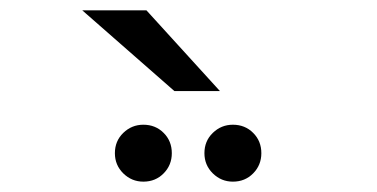

<svg xmlns="http://www.w3.org/2000/svg" viewBox="-20 -1144 729 371"><path d="M430 -793Q407.5 -793 391.2 -809Q375 -825 375 -848Q375 -871.5 391.2 -887.2Q407.5 -903 430 -903Q453.5 -903 469.2 -887.2Q485 -871.5 485 -848Q485 -825 469.2 -809Q453.5 -793 430 -793ZM257 -793Q234.5 -793 218.2 -809Q202 -825 202 -848Q202 -871.5 218.2 -887.2Q234.5 -903 257 -903Q280.5 -903 296.2 -887.2Q312 -871.5 312 -848Q312 -825 296.2 -809Q280.5 -793 257 -793ZM317 -968 139 -1124H263L405 -968Z"/></svg>

Font: Undotted
Style: Regular
Weight: 400
Designer: Delve Withrington, Dave Bailey, Thomas Jockin
Foundry: Delve Fonts LLC
Version: Version 4.000